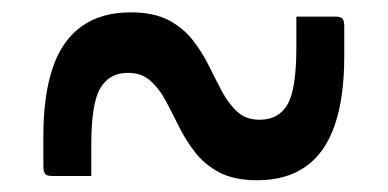

<svg xmlns="http://www.w3.org/2000/svg" viewBox="-20 -459 640 317"><path d="M404.3 -161.4Q453.3 -161.4 485.2 -184.3Q517.2 -207.1 532.8 -252.7Q548.4 -298.4 548.4 -365.7V-415.6Q548.4 -424.6 545.4 -428.1Q542.4 -431.6 533.4 -431.6Q517.7 -431.6 501.6 -431.6Q485.6 -431.6 469.3 -431.6V-419.6Q469.3 -409.4 469.3 -399.6Q469.3 -389.9 469.3 -381.4Q469.3 -311.4 454.6 -286.4Q439.9 -261.3 408.9 -261.3Q386.2 -261.3 372.1 -274.2Q357.9 -287 347 -307.2Q336.2 -327.5 325.1 -350Q314 -372.5 298.3 -392.7Q282.6 -412.9 258.1 -425.8Q233.5 -438.6 195.7 -438.6Q147.3 -438.6 115 -415.7Q82.8 -392.9 67.2 -347.5Q51.6 -302.2 51.6 -234.3V-184.4Q51.6 -175.4 54.6 -171.9Q57.6 -168.4 66.6 -168.4Q82.9 -168.4 98.9 -168.4Q115 -168.4 130.7 -168.4V-180.4Q130.7 -190.2 130.7 -200.5Q130.7 -210.7 130.7 -219.4Q130.7 -288.6 145.7 -313.6Q160.7 -338.7 191.1 -338.7Q213.8 -338.7 228.2 -325.8Q242.7 -313 253.5 -292.8Q264.4 -272.5 275.5 -250Q286.6 -227.5 302.3 -207.3Q318 -187.1 342.5 -174.2Q367 -161.4 404.3 -161.4Z"/></svg>

Font: Recursive Sans Linear Light
Style: Regular
Weight: 300
Version: Version 1.085